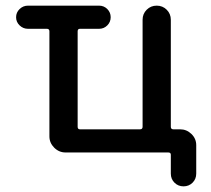

<svg xmlns="http://www.w3.org/2000/svg" viewBox="-20 -540 747 680"><path d="M585 75V8Q585 0 576 0H212Q189 0 172 -17Q155 -34 155 -57V-429Q155 -438 146 -438H79Q62 -438 49.5 -450Q37 -462 37 -479Q37 -496 49.5 -508Q62 -520 79 -520H331Q348 -520 360 -508Q372 -496 372 -479Q372 -462 360 -450Q348 -438 331 -438H263Q255 -438 255 -429V-91Q255 -82 263 -82H476Q485 -82 485 -91V-470Q485 -491 499.5 -505.5Q514 -520 535 -520Q556 -520 570.5 -505.5Q585 -491 585 -470V-91Q585 -82 594 -82H618Q641 -82 658 -65.5Q675 -49 675 -26V75Q675 94 662 107Q649 120 630 120Q611 120 598 107Q585 94 585 75Z"/></svg>

Font: Rounded Mplus 1c Medium
Style: Regular
Weight: 500
Version: Version 1.059.20150529